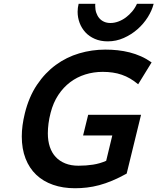

<svg xmlns="http://www.w3.org/2000/svg" viewBox="-20 -979 829 1011"><path d="M647 -64.9Q606.4 -42.5 570.8 -27.6Q535.2 -12.7 502.2 -3.9Q469.2 4.9 437.7 8.5Q406.2 12.2 375 12.2Q311 12.2 259.3 -5.9Q207.5 -23.9 170.9 -58.6Q134.3 -93.3 114.5 -144.3Q94.7 -195.3 94.7 -260.7Q94.7 -316.9 110.8 -382.3Q132.3 -469.2 174.8 -532.5Q217.3 -595.7 273.7 -637Q330.1 -678.2 397 -698Q463.9 -717.8 534.2 -717.8Q567.4 -717.8 599.6 -714.4Q631.8 -710.9 662.6 -703.1Q693.4 -695.3 722.4 -682.4Q751.5 -669.4 778.3 -650.4L707.5 -535.2Q686.5 -552.7 665.3 -565.2Q644 -577.6 621.3 -585.4Q598.6 -593.3 573.7 -596.9Q548.8 -600.6 521 -600.6Q472.7 -600.6 429 -586.9Q385.3 -573.2 349.4 -546.1Q313.5 -519 286.9 -478.8Q260.3 -438.5 246.6 -385.3Q238.8 -355.5 235.4 -328.4Q231.9 -301.3 231.9 -276.9Q231.9 -237.3 242.4 -205.8Q252.9 -174.3 273.4 -152.3Q293.9 -130.4 324 -118.4Q354 -106.4 393.1 -106.4Q434.1 -106.4 470.2 -112.1Q506.3 -117.7 539.1 -132.3L571.3 -265.6H417.5L444.3 -374.5H722.7ZM789.1 -959Q780.3 -923.8 758.1 -888.4Q735.8 -853 703.9 -825Q671.9 -796.9 631.8 -779.1Q591.8 -761.2 547.4 -761.2Q509.3 -761.2 479.5 -774.2Q449.7 -787.1 429.7 -808.8Q409.7 -830.6 399.2 -858.6Q388.7 -886.7 388.7 -917Q388.7 -937.5 394 -959H481.9Q481.4 -956.1 481.4 -953.1V-947.3Q481.4 -927.7 487.1 -911.4Q492.7 -895 502.9 -883.1Q513.2 -871.1 528.1 -864.5Q543 -857.9 561.5 -857.9Q582 -857.9 602.8 -865.5Q623.5 -873 642.1 -886.7Q660.6 -900.4 676 -918.7Q691.4 -937 701.2 -959Z"/></svg>

Font: Andika New Basic
Style: Bold Italic
Weight: 700
Italic angle: -14°
Designer: Victor Gaultney, Annie Olsen, Pablo Ugerman
Foundry: SIL International
Version: Version 5.500